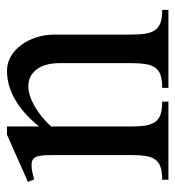

<svg xmlns="http://www.w3.org/2000/svg" viewBox="4 -514 509 558"><g transform="rotate(-90 259.0 -234.5)"><path d="M87.9 -323.2Q87.9 -342.8 87.4 -356.7Q86.9 -370.6 84.2 -379.9Q81.5 -389.2 75.4 -393.6Q69.3 -397.9 58.1 -397.9Q50.3 -397.9 40.5 -396Q30.8 -394 17.1 -390.1L9.8 -408.2L147 -469.2H170.9V-376Q209 -422.9 249.8 -446Q290.5 -469.2 333 -469.2Q355 -469.2 374 -458.3Q393.1 -447.3 407.2 -428.5Q421.4 -409.7 429.7 -384.3Q438 -358.9 438 -330.1V-106.9Q438 -82.5 440.9 -65.7Q443.8 -48.8 451.7 -38.1Q459.5 -27.3 473.4 -22.7Q487.3 -18.1 509.8 -18.1V0H283.2V-18.1Q306.2 -18.1 320.3 -22.9Q334.5 -27.8 342 -38.6Q349.6 -49.3 352.3 -66.2Q355 -83 355 -106.9V-314.9Q355 -360.4 336.2 -383.8Q317.4 -407.2 288.1 -407.2Q274.9 -407.2 260.3 -402.6Q245.6 -397.9 230.2 -389.2Q214.8 -380.4 199.7 -368.2Q184.6 -356 170.9 -340.8V-106.9Q170.9 -82.5 173.8 -65.7Q176.8 -48.8 184.6 -38.1Q192.4 -27.3 206.5 -22.7Q220.7 -18.1 243.2 -18.1V0H16.1V-18.1Q39.1 -18.1 53.2 -22.9Q67.4 -27.8 75 -38.6Q82.5 -49.3 85.2 -66.2Q87.9 -83 87.9 -106.9Z"/></g></svg>

Font: Tuladha Jejeg
Style: Regular
Weight: 400
Designer: R.S. Wihananto
Foundry: R.S. Wihananto
Version: Version 1.92